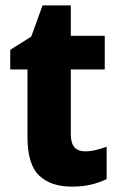

<svg xmlns="http://www.w3.org/2000/svg" viewBox="-20 -683 441 713"><path d="M296 -121Q316 -121 336 -126Q356 -131 376 -138V-18Q349 -5 318.5 2.5Q288 10 246 10Q169 10 125.5 -31Q82 -72 82 -175V-425H18V-498L96 -547L138 -663H243V-550H369V-425H243V-183Q243 -121 296 -121Z"/></svg>

Font: Noto Sans Lao UI SemCond ExtBd
Style: Regular
Weight: 800
Width: 4
Designer: Monotype Design Team
Foundry: Monotype Imaging Inc.
Version: Version 2.000; ttfautohint (v1.8.4.7-5d5b)